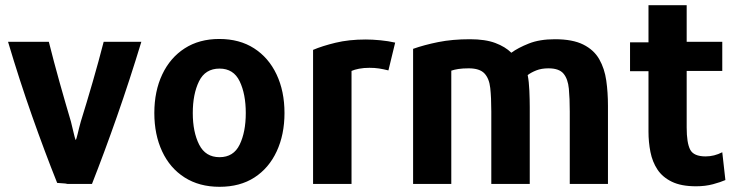

<svg xmlns="http://www.w3.org/2000/svg" viewBox="-20 -700 2825 739"><path d="M524 -539H379Q360 -465 337 -385.5Q314 -306 291 -232Q284 -207 279 -185Q274 -163 271 -161Q268 -169 263.5 -188.5Q259 -208 253 -232Q231 -306 209 -384.5Q187 -463 168 -539H11Q55 -391 103.5 -253.5Q152 -116 200 4Q208 5 220.5 5.5Q233 6 240 8H334Q382 -114 430.5 -252.5Q479 -391 524 -539Z M1075 -265Q1075 -349 1044.5 -413.5Q1014 -478 958 -514Q902 -550 824 -550Q747 -550 691 -514Q635 -478 604.5 -413.5Q574 -349 574 -265Q574 -182 604 -117.5Q634 -53 690.5 -17Q747 19 825 19Q904 19 959.5 -17Q1015 -53 1045 -117.5Q1075 -182 1075 -265ZM926 -265Q926 -192 902.5 -143.5Q879 -95 825 -95Q771 -95 746.5 -143.5Q722 -192 722 -265Q722 -338 746 -387Q770 -436 825 -436Q879 -436 902.5 -387Q926 -338 926 -265Z M1501 -536Q1475 -542 1444 -545Q1413 -548 1388 -548Q1323 -548 1271.5 -535.5Q1220 -523 1185 -508V8H1333V-427Q1344 -432 1362 -435.5Q1380 -439 1402 -439Q1422 -439 1438.5 -436.5Q1455 -434 1475 -429Z M2320 8V-293Q2320 -344 2313.5 -390Q2307 -436 2286.5 -472Q2266 -508 2225 -528.5Q2184 -549 2116 -549Q2057 -549 2015.5 -532.5Q1974 -516 1948 -497Q1925 -520 1886.5 -534.5Q1848 -549 1789 -549Q1721 -549 1666.5 -538Q1612 -527 1570 -512V8H1717V-428Q1728 -432 1744.5 -434.5Q1761 -437 1784 -437Q1826 -437 1844.5 -417.5Q1863 -398 1867 -361Q1871 -324 1871 -271V8H2019V-288Q2019 -316 2017.5 -351Q2016 -386 2011 -411Q2024 -421 2044 -429Q2064 -437 2091 -437Q2132 -437 2149 -416.5Q2166 -396 2169.5 -358.5Q2173 -321 2173 -271V8Z M2772 -7 2760 -114Q2729 -98 2696 -98Q2650 -98 2636.5 -124Q2623 -150 2623 -209V-427H2760V-539H2623V-680H2476V-537H2405V-426H2476V-193Q2476 -153 2483.5 -115Q2491 -77 2510.5 -47.5Q2530 -18 2566 -0.5Q2602 17 2659 17Q2695 17 2724.5 9Q2754 1 2772 -7Z"/></svg>

Font: Repo Bold
Style: Bold
Weight: 700
Designer: Stefan Peev
Foundry: Context Ltd
Version: Version 1.502